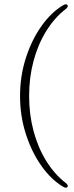

<svg xmlns="http://www.w3.org/2000/svg" viewBox="-20 -761 350 910"><path d="M75 -306Q75 -401 102.8 -487Q130.5 -573 177 -638.2Q223.5 -703.5 280 -736.5Q295 -745 300 -736.5Q305 -728.5 290 -717Q237.5 -676 198.8 -613.2Q160 -550.5 139 -472.2Q118 -394 118 -306Q118 -218.5 139 -140Q160 -61.5 198.8 1.2Q237.5 64 290 105Q305 116.5 300 124.5Q295 133 280 124.5Q223.5 91.5 177 26.2Q130.5 -39 102.8 -125Q75 -211 75 -306Z"/></svg>

Font: Fraunces 9pt S000 Thin
Style: Regular
Weight: 100
Version: Version 1.000; ttfautohint (v1.8.3)